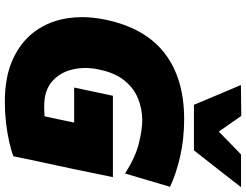

<svg xmlns="http://www.w3.org/2000/svg" viewBox="-132 -873 1019 795"><g transform="rotate(90 377.5 -475.5)"><path d="M671 -229.5 666 -205.5Q656.5 -162 647.2 -118.5Q638 -75 627 -21.5Q602.5 -12 565.8 -3.8Q529 4.5 486.5 9.2Q444 14 403 14Q296.5 14 223.5 -20Q150.5 -54 108.8 -112.2Q67 -170.5 55.5 -245.5Q51 -275 51 -306Q51 -353 61.5 -402.5Q95.5 -566.5 200.2 -647.5Q305 -728.5 473.5 -728.5Q556.5 -728.5 629.5 -711.5Q702.5 -694.5 753.5 -670L698.5 -484Q630.5 -527 573.5 -541Q516.5 -555 478.5 -555Q433 -555 390.2 -538.5Q347.5 -522 314.8 -483Q282 -444 268 -376.5Q261.5 -347 261.5 -319.5Q261.5 -292.5 267.5 -267Q279.5 -214.5 317 -181.8Q354.5 -149 419.5 -149Q441.5 -149 461.5 -150.5Q464.5 -164.5 467.5 -178.2Q470.5 -192 473.5 -205.5Q478 -228.5 482.5 -249.5Q485 -261.5 487.5 -273H342.5L376.5 -433.5H713.5L695 -344Q687.5 -308 680.5 -273Q676 -252.5 671 -229.5ZM414 -769Q393.5 -818 373 -866.5Q352 -915 332 -963.5L460 -965Q475.5 -942 492 -919Q508.5 -895.5 525 -872Q549 -895.5 572.5 -918.5Q596 -941.5 619.5 -964H755Q716.5 -915 679 -866.5Q641 -818 602.5 -769Z"/></g></svg>

Font: Heraclito ExtraBold
Style: Italic
Weight: 800
Italic angle: -12°
Designer: Kostas Bartsokas (font) & Cristiano Sobral (main changes)
Foundry: Kostas Bartsokas (font) & Cristiano Sobral (main changes)
Version: Version 1.00;July 8, 2020;FontCreator 13.0.0.2655 64-bit